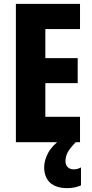

<svg xmlns="http://www.w3.org/2000/svg" viewBox="-20 -734 474 991"><path d="M393 0H62V-714H393V-584H214V-434H381V-305H214V-131H393ZM318 98Q318 116 329 128Q340 140 360 140Q373 140 382 137Q391 134 398 130V223Q386 228 368.5 232.5Q351 237 328 237Q268 237 238 208.5Q208 180 208 129Q208 95 227.5 57Q247 19 295 -16L371 0Q339 33 328.5 54Q318 75 318 98Z"/></svg>

Font: Noto Sans Lao ExtraCondensed ExtraBold
Style: Regular
Weight: 800
Width: 2
Designer: Monotype Design Team
Foundry: Monotype Imaging Inc.
Version: Version 2.003; ttfautohint (v1.8.4.7-5d5b)